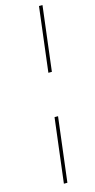

<svg xmlns="http://www.w3.org/2000/svg" viewBox="-142 -737 498 1007"><g transform="rotate(-15 107.5 -234.0)"><path d="M114 -117H133L90 233H71ZM186 -701H205L162 -350H143Z"/></g></svg>

Font: Josefin Sans Thin Thin
Style: Italic
Weight: 250
Italic angle: -7°
Version: Version 2.000